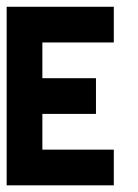

<svg xmlns="http://www.w3.org/2000/svg" viewBox="-20 -556 415 576"><path d="M321.4 -535.7V-428.6H107.1V-321.4H267.9V-214.3H107.1V-107.1H321.4V0H0V-535.7Z"/></svg>

Font: Jersey 10
Style: Regular
Weight: 400
Designer: Sarah Cadigan-Fried
Version: Version 1.000